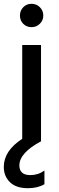

<svg xmlns="http://www.w3.org/2000/svg" viewBox="-44 -744 309 1011"><path d="M184 -662Q184 -637 166 -619Q148 -601 122 -601Q96 -601 78.5 -618.5Q61 -636 61 -662Q61 -688 78.5 -706Q96 -724 122 -724Q148 -724 166 -706Q184 -688 184 -662ZM190 226Q154 247 103 247Q41 247 8.5 215.5Q-24 184 -24 135Q-24 50 73 -13V-507H172V0Q58 61 58 127Q58 178 116 178Q157 178 190 154Z"/></svg>

Font: Hind Vadodara Medium
Style: Regular
Weight: 500
Designer: Hitesh Malaviya
Foundry: Indian Type Foundry
Version: Version 1.001;PS 1.0;hotconv 1.0.86;makeotf.lib2.5.63406; tt